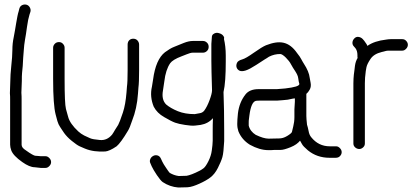

<svg xmlns="http://www.w3.org/2000/svg" viewBox="-20 -668 1856 853"><path d="M24 -254C25 -244 25 -235 25 -226V-25C25 -17 27 -9 30 0C36 16 52 33 79 52C100 67 119 75 134 75L161 78H182C189 78 194 75 199 70C204 65 207 59 207 52C207 45 204 39 199 34C194 29 189 26 182 26H161C158 26 154 25 150 25C146 25 142 24 137 24C132 24 117 16 95 0C82 -8 76 -16 76 -25V-226C76 -235 76 -245 75 -256L77 -309C77 -323 77 -334 78 -344C79 -354 80 -364 81 -375C82 -386 82 -398 83 -411C84 -424 85 -437 86 -449C87 -461 88 -475 91 -491C94 -507 97 -526 100 -549C103 -572 107 -590 111 -603L115 -615C117 -622 116 -628 113 -634C110 -640 105 -645 98 -647C91 -649 84 -648 78 -645C72 -642 68 -637 66 -630L63 -618C59 -606 56 -589 52 -566C48 -543 45 -522 41 -503C37 -484 35 -466 35 -446C35 -426 33 -402 30 -374C27 -346 26 -325 26 -314Z M242 -481C235 -481 229 -479 224 -474C219 -469 216 -463 216 -456V-317C216 -239 220 -187 227 -160C230 -150 232 -140 235 -130C238 -120 242 -111 247 -104C252 -97 257 -88 265 -77C273 -66 284 -54 299 -42C314 -30 325 -22 334 -18C343 -14 351 -11 357 -8C383 3 414 7 448 5C459 4 476 -3 498 -18C510 -28 527 -51 549 -88C554 -96 560 -111 567 -132C581 -167 590 -207 593 -252L595 -279C597 -293 598 -319 598 -357V-470C598 -477 595 -484 590 -489C585 -494 579 -496 572 -496C565 -496 559 -494 554 -489C549 -484 547 -477 547 -470V-357C547 -321 546 -296 544 -283L542 -257C539 -221 534 -192 526 -168C516 -138 509 -120 505 -113C501 -106 495 -98 491 -91C487 -84 483 -77 478 -70C463 -52 445 -44 424 -46C403 -48 389 -50 380 -54C373 -57 364 -61 354 -66C344 -71 336 -77 328 -84C303 -107 288 -129 283 -148C281 -156 277 -168 273 -184C269 -200 267 -244 267 -317V-456C267 -463 264 -469 259 -474C254 -479 249 -481 242 -481Z M919 -473V-398C919 -373 920 -329 922 -267C922 -257 918 -242 911 -223C904 -204 896 -188 887 -176C882 -170 875 -166 867 -165C859 -164 852 -162 845 -161C817 -161 792 -165 770 -174C748 -183 731 -193 718 -204C704 -218 699 -239 704 -266C706 -280 708 -293 710 -306C714 -341 723 -368 736 -387C743 -397 760 -408 787 -418C792 -420 800 -423 810 -427C820 -431 829 -434 836 -434H882C889 -434 895 -437 900 -442C905 -447 907 -453 907 -460C907 -467 905 -473 900 -478C895 -483 889 -486 882 -486H836C825 -486 811 -483 796 -477C781 -471 767 -465 754 -460C741 -455 728 -447 713 -436C686 -415 668 -375 660 -314C658 -302 656 -291 655 -283C648 -253 651 -223 663 -194C673 -175 688 -160 709 -148C731 -135 747 -127 758 -123C769 -119 783 -116 802 -113C821 -110 835 -109 846 -110C857 -111 865 -112 871 -113C894 -117 912 -127 926 -143C925 -121 925 -102 925 -86V-43C925 -30 923 -16 921 0C919 16 914 32 906 48C898 64 891 74 885 79C879 84 873 87 868 90C841 104 821 111 809 113L774 114C759 112 746 107 734 100C731 97 726 90 718 78C710 66 704 57 701 50L695 37C692 30 687 25 681 23C675 21 668 21 662 24C656 27 651 31 648 38C645 45 645 51 648 57L654 71C659 81 666 94 677 110C688 126 696 136 703 141C724 155 747 163 772 165L813 164C829 163 846 157 866 148C886 139 902 130 915 120C928 110 939 96 948 78C957 60 964 44 968 30C972 16 974 -7 976 -41V-86C976 -149 975 -207 973 -259C980 -289 983 -334 983 -395V-421C983 -449 980 -474 975 -495L976 -500C976 -503 974 -506 971 -510C968 -514 962 -518 955 -520C945 -524 936 -523 927 -516C923 -513 921 -508 921 -500Z M1288 -182V-148C1288 -133 1286 -119 1283 -107C1280 -95 1278 -86 1277 -82C1276 -78 1269 -72 1256 -64C1243 -56 1231 -53 1220 -53L1174 -52C1158 -52 1139 -58 1116 -69C1100 -79 1089 -93 1085 -110V-124C1085 -129 1085 -134 1086 -139C1087 -144 1087 -149 1088 -155C1093 -195 1103 -217 1117 -220C1120 -221 1130 -221 1146 -221H1211L1237 -223C1254 -224 1266 -226 1272 -228C1278 -230 1285 -230 1290 -231V-216ZM1210 -272H1129C1102 -272 1083 -264 1071 -249C1052 -225 1041 -197 1037 -164C1035 -144 1034 -129 1034 -117C1034 -105 1036 -94 1039 -85C1049 -60 1066 -40 1090 -25C1119 -9 1146 -1 1172 -1C1182 -1 1192 -1 1200 -2H1227C1237 -2 1251 -6 1271 -14C1291 -22 1304 -32 1313 -43C1314 -41 1317 -37 1321 -29C1325 -21 1334 -12 1348 0C1375 22 1407 33 1444 33H1471C1479 33 1485 31 1490 26C1495 21 1498 15 1498 8C1498 1 1495 -5 1490 -10C1485 -15 1480 -18 1473 -18H1445C1411 -18 1384 -32 1363 -58C1357 -65 1353 -74 1351 -86C1349 -98 1346 -107 1344 -114C1342 -132 1341 -145 1341 -153V-251C1346 -255 1351 -261 1356 -270C1361 -279 1362 -289 1360 -300C1358 -311 1357 -318 1356 -322C1354 -341 1345 -362 1330 -385C1327 -390 1323 -396 1319 -404C1315 -412 1309 -421 1300 -432C1282 -458 1262 -473 1240 -478C1218 -483 1193 -479 1162 -467C1150 -462 1132 -451 1108 -434C1084 -417 1067 -407 1056 -404C1045 -401 1036 -396 1033 -389C1030 -382 1029 -376 1031 -369C1033 -362 1038 -357 1044 -354C1050 -351 1060 -351 1072 -355C1084 -359 1099 -367 1119 -380C1139 -393 1151 -401 1156 -404C1161 -407 1168 -411 1175 -416C1191 -424 1207 -428 1225 -428C1231 -428 1240 -422 1250 -412C1260 -402 1268 -392 1273 -382C1278 -372 1285 -362 1292 -351C1299 -340 1304 -330 1305 -320C1306 -310 1308 -302 1310 -295C1310 -286 1289 -280 1247 -275Z M1576 -6C1583 -6 1589 -9 1594 -14C1599 -19 1601 -24 1601 -31V-298C1601 -313 1602 -331 1605 -352L1608 -369C1610 -379 1616 -391 1626 -406C1636 -421 1652 -431 1676 -437C1680 -438 1686 -439 1692 -441C1698 -443 1706 -443 1715 -443H1767C1774 -443 1779 -446 1784 -451C1789 -456 1792 -462 1792 -469C1792 -476 1789 -482 1784 -487C1779 -492 1774 -494 1767 -494H1715C1708 -494 1702 -493 1695 -492C1661 -488 1633 -479 1612 -464C1612 -467 1607 -475 1598 -487L1591 -495C1586 -500 1580 -503 1573 -504C1566 -505 1560 -503 1555 -498C1550 -493 1547 -488 1546 -481C1545 -474 1547 -467 1552 -462L1559 -454C1565 -446 1568 -436 1568 -422V-415C1568 -414 1568 -412 1569 -411C1563 -401 1559 -390 1557 -376L1555 -359C1554 -354 1553 -346 1552 -336C1551 -326 1550 -313 1550 -298V-31C1550 -24 1552 -19 1557 -14C1562 -9 1569 -6 1576 -6Z"/></svg>

Font: AppleStorm
Style: Rg
Weight: 400
Foundry: Cannot Into Space Fonts
Version: Version 1.01